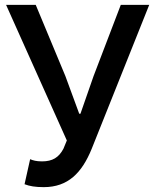

<svg xmlns="http://www.w3.org/2000/svg" viewBox="-20 -757 634 790"><path d="M160 13C260 13 317 -46 357 -144L594 -737H477L365 -444L311 -289H306L249 -444L127 -737H5L255 -179L241 -145C222 -109 196 -93 153 -93C129 -93 116 -97 104 -102L81 1C102 9 125 13 160 13Z"/></svg>

Font: Noto Sans HK Medium
Style: Regular
Weight: 500
Designer: Ryoko NISHIZUKA 西塚涼子 (kana, bopomofo & ideographs); Paul D. Hunt (Latin, Greek & Cyrillic); Sandoll Communications 산돌커뮤니
Foundry: Adobe
Version: Version 2.002;hotconv 1.0.116;makeotfexe 2.5.65601